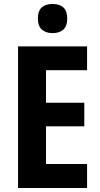

<svg xmlns="http://www.w3.org/2000/svg" viewBox="-20 -948 504 968"><path d="M419 0H71V-714H419V-594H212V-430H405V-311H212V-121H419ZM245 -928Q281 -928 300 -910Q319 -892 319 -854Q319 -817 299.5 -799Q280 -781 245 -781Q211 -781 191 -799Q171 -817 171 -854Q171 -893 190.5 -910.5Q210 -928 245 -928Z"/></svg>

Font: Noto Sans Khmer Condensed
Style: Bold
Weight: 700
Width: 3
Designer: Danh Hong and the Monotype Design Team
Foundry: Monotype Imaging Inc.
Version: Version 2.004